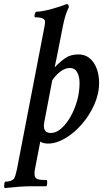

<svg xmlns="http://www.w3.org/2000/svg" viewBox="-37 -698 505 940"><path d="M-12.7 222.7Q-16.6 221.7 -16.6 214.8Q-16.6 196.3 -11.7 191.4Q19.5 191.4 32.2 175.8Q38.1 167 45.9 130.9L174.8 -537.1Q178.7 -556.6 181.2 -570.3Q183.6 -584 183.6 -591.8Q183.6 -613.3 135.7 -613.3Q131.8 -613.3 131.8 -620.1Q131.8 -627 134.8 -633.8Q137.7 -640.6 141.6 -640.6Q154.3 -640.6 175.3 -644.5Q196.3 -648.4 219.2 -654.8Q242.2 -661.1 260.7 -667.5Q279.3 -673.8 288.1 -677.7H292Q299.8 -677.7 299.8 -662.1Q282.2 -627.9 271.5 -573.2Q252.9 -478.5 242.2 -424.3Q231.4 -370.1 230.5 -368.2Q256.8 -395.5 282.7 -413.6Q308.6 -431.6 346.7 -431.6Q379.9 -431.6 402.3 -412.6Q424.8 -393.6 436.5 -361.8Q448.2 -330.1 448.2 -293Q448.2 -238.3 424.3 -185.1Q400.4 -131.8 362.8 -88.9Q325.2 -45.9 281.7 -20.5Q238.3 4.9 198.2 4.9Q173.8 4.9 160.2 -4.9L134.8 127Q131.8 139.6 131.8 151.4Q131.8 174.8 149.4 179.7Q162.1 183.6 190.4 183.6Q194.3 183.6 194.3 192.4Q194.3 207 190.4 213.9H118.2Q87.9 213.9 55.2 216.3Q22.5 218.8 -12.7 222.7ZM211.9 -46.9Q237.3 -46.9 262.2 -68.4Q287.1 -89.8 307.6 -125.5Q328.1 -161.1 340.3 -204.1Q352.5 -247.1 352.5 -291Q352.5 -323.2 340.8 -344.2Q329.1 -365.2 304.7 -365.2Q282.2 -365.2 258.8 -347.7Q235.4 -330.1 218.8 -304.7L179.7 -99.6Q169.9 -46.9 211.9 -46.9Z"/></svg>

Font: Crimson Text SemiBold
Style: Italic
Weight: 600
Italic angle: -11°
Designer: Sebastian Kosch
Foundry: Sebastian Kosch
Version: Version 1.100; ttfautohint (v1.8.4)